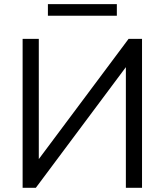

<svg xmlns="http://www.w3.org/2000/svg" viewBox="-20 -889 780 909"><path d="M87.1 0V-705H163.7V-106.4H141.7L588.8 -705H652.4V0H575.9V-599.1H596.8L149.7 0ZM206.8 -814.5V-869.4H533.2V-814.5Z"/></svg>

Font: Nunito Sans 12pt ExtraLight
Style: Regular
Weight: 200
Designer: Vernon Adams
Foundry: Vernon Adams
Version: Version 3.101;gftools[0.9.27]